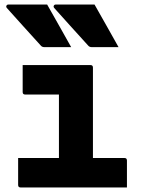

<svg xmlns="http://www.w3.org/2000/svg" viewBox="-20 -827 640 847"><path d="M188 -807Q215 -759 241.5 -712.5Q268 -666 294 -619H176Q165 -619 159 -627Q115 -676 81.5 -712.5Q48 -749 10 -792Q6 -797 8.5 -802Q11 -807 17 -807ZM397 -807Q424 -759 450.5 -712.5Q477 -666 503 -619H385Q374 -619 368 -627Q324 -676 290.5 -712.5Q257 -749 219 -792Q215 -797 217.5 -802Q220 -807 226 -807ZM60 -130H240V-410H91Q80 -410 80 -421V-540H379Q390 -540 390 -529V-130H529Q540 -130 540 -119V0H71Q60 0 60 -11Z"/></svg>

Font: Recursive Mn Lnr St XBd
Style: Regular
Weight: 800
Monospace: yes
Version: Version 1.079;hotconv 1.0.112;makeotfexe 2.5.65598; ttfautoh